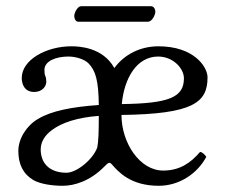

<svg xmlns="http://www.w3.org/2000/svg" viewBox="-20 -588 727 618"><path d="M265 -384C288 -360 297 -329 298 -250C211 -244 145 -231 102 -205C66 -184 39 -142 39 -102C39 -60 54 -28 88 -8C110 4 146 10 182 10C219 10 270 -5 316 -52C328 -64 332 -68 340 -59C361 -35 400 10 491 10C557 10 615 -29 644 -83C641 -88 633 -98 624 -99C594 -64 559 -39 505 -39C430 -39 371 -128 371 -218C602 -221 648 -258 648 -339C648 -373 604 -439 490 -439C433 -439 381 -414 348 -369C311 -436 234 -439 210 -439C128 -439 50 -395 50 -337C50 -317 59 -292 90 -292C115 -292 129 -309 129 -325C129 -332 128 -339 126 -343C124 -346 123 -353 123 -363C123 -392 161 -406 200 -406C221 -406 250 -399 265 -384ZM298 -215C298 -165 297 -132 293 -113C278 -73 226 -32 194 -32C138 -32 111 -64 111 -107C111 -130 123 -152 148 -170C179 -193 229 -210 298 -215ZM372 -253C380 -338 421 -406 489 -406C537 -406 572 -368 572 -336C572 -275 525 -255 372 -253ZM456 -518C469 -518 480 -539 480 -551C480 -557 476 -568 466 -568H241C230 -568 219 -548 219 -536C219 -529 223 -518 232 -518Z"/></svg>

Font: Libertinus Math
Style: Regular
Weight: 400
Designer: Philipp H. Poll, Khaled Hosny
Foundry: Caleb Maclennan
Version: Version 7.050;RELEASE